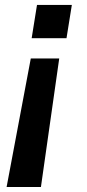

<svg xmlns="http://www.w3.org/2000/svg" viewBox="-20 -563 349 767"><path d="M245.7 -410.5 267 -543.3H127.8L106.5 -410.5ZM143.5 183.9 216.6 -329.5H103L6.4 183.9Z"/></svg>

Font: Riot Sans 2.0
Style: Bold Italic
Weight: 600
Italic angle: -9.39999°
Designer: Rasmus Andersson
Foundry: rsms
Version: Version 3.006;hotconv 1.0.109;makeotfexe 2.5.65596